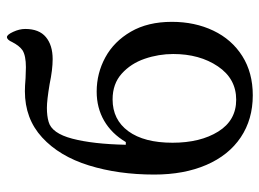

<svg xmlns="http://www.w3.org/2000/svg" viewBox="-120 -634 766 567"><g transform="rotate(-90 263.5 -350.0)"><path d="M32 -278Q32 -384 59 -471Q86 -558 141.5 -609Q197 -660 278 -660Q293 -660 317 -658L349 -657Q383 -657 399 -667Q412 -676 423 -697Q430 -713 438 -713Q445 -713 453.5 -694.5Q462 -676 462 -659Q462 -618 438 -598Q414 -578 373 -578Q342 -578 299 -587Q251 -595 229 -595Q205 -595 188 -590Q154 -581 138 -520Q122 -459 120 -362H128Q153 -404 191 -426Q229 -448 277 -448Q331 -448 378 -422.5Q425 -397 454 -347Q483 -297 483 -226Q483 -158 457 -103.5Q431 -49 382 -18Q333 13 266 13Q195 13 142 -22.5Q89 -58 60.5 -124Q32 -190 32 -278ZM388 -222Q388 -265 374 -306Q360 -347 330 -374Q300 -401 254 -401Q194 -401 160 -354.5Q126 -308 126 -224Q126 -142 159 -89Q192 -36 253 -36Q315 -36 351.5 -90Q388 -144 388 -222Z"/></g></svg>

Font: Kurale
Style: Regular
Weight: 400
Designer: Eduardo Rodriguez Tunni
Foundry: Eduardo Rodriguez Tunni
Version: Version 2.000